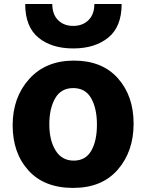

<svg xmlns="http://www.w3.org/2000/svg" viewBox="-20 -879 715 941"><path d="M119.6 -43.5Q42 -128.9 42 -265.1Q42 -401.4 123 -491.7Q204.1 -582 342.3 -582Q480.5 -582 557.6 -495.6Q634.8 -409.2 634.8 -272.9Q634.8 -136.7 557.1 -47.4Q479.5 42 338.4 42Q197.3 42 119.6 -43.5ZM103.5 -859.4H236.3Q236.3 -808.6 264.6 -780.3Q293 -752 338.9 -752Q384.8 -752 413.6 -780.3Q442.4 -808.6 442.4 -859.4H576.2Q576.2 -748 510.7 -694.8Q445.3 -641.6 338.9 -641.6Q232.4 -641.6 168 -694.8Q103.5 -748 103.5 -859.4ZM250.5 -397.5Q221.7 -347.7 221.7 -269.5Q221.7 -191.4 252.4 -141.6Q283.2 -91.8 341.3 -91.8Q399.4 -91.8 427.2 -140.1Q455.1 -188.5 455.1 -268.1Q455.1 -347.7 426.8 -397.5Q398.4 -447.3 338.9 -447.3Q279.3 -447.3 250.5 -397.5Z"/></svg>

Font: GenEi M Gothic v2 Heavy
Style: Regular
Weight: 800
Version: Version 2.0